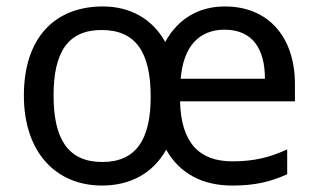

<svg xmlns="http://www.w3.org/2000/svg" viewBox="-20 -565 986 595"><path d="M677 -545C595 -545 531 -506 492 -435C452 -507 383 -545 299 -545C147 -545 54 -445 54 -269C54 -90 156 10 296 10C384 10 454 -28 495 -101C537 -27 608 10 699 10C770 10 816 -1 870 -25V-102C817 -78 770 -65 700 -65C597 -65 541 -123 538 -251H894V-304C894 -450 812 -545 677 -545ZM676 -473C763 -473 801 -413 801 -321H540C548 -420 596 -473 676 -473ZM295 -472C400 -472 447 -404 447 -265C447 -132 401 -63 297 -63C191 -63 146 -134 146 -269C146 -403 190 -472 295 -472Z"/></svg>

Font: Noto Sans Osage
Style: Regular
Weight: 400
Designer: Monotype Design Team
Foundry: Monotype Imaging Inc.
Version: Version 2.002